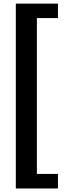

<svg xmlns="http://www.w3.org/2000/svg" viewBox="-20 -790 398 1062"><path d="M67.5 252.5V-770H300.5V-690H184V172H300.5V252.5Z"/></svg>

Font: Junction SemiBold
Style: Regular
Weight: 600
Designer: Caroline Hadilaksono
Foundry: Caroline Hadilaksono, Tyler Finck, The League of Moveable Type
Version: Version 2.000; ttfautohint (v1.8.3)